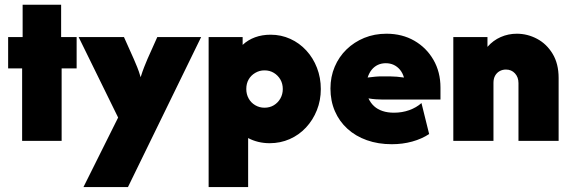

<svg xmlns="http://www.w3.org/2000/svg" viewBox="-20 -587 2379 800"><path d="M72.2 0V-302.1H13.9V-432.6H74.3V-567.4H234.7V-432.6H299.3V-302.1H236.8V0Z M327.8 192.4 472.2 -97.2 307.6 -432.6H496.5L537.5 -341Q544.4 -325 551.7 -307.3Q559 -289.6 566 -265.3Q573.6 -289.6 580.6 -307.3Q587.5 -325 594.4 -341L635.4 -432.6H818.1L513.2 192.4Z M849.3 192.4V-432.6H991V-400Q1013.2 -420.8 1042.7 -431.6Q1072.2 -442.4 1107.6 -442.4Q1151.4 -442.4 1189.6 -425Q1227.8 -407.6 1256.2 -376.7Q1284.7 -345.8 1300.7 -304.5Q1316.7 -263.2 1316.7 -216Q1316.7 -168.8 1300.3 -127.8Q1284 -86.8 1254.9 -55.6Q1225.7 -24.3 1186.8 -7.3Q1147.9 9.7 1103.5 9.7Q1079.2 9.7 1056.2 4.2Q1033.3 -1.4 1013.9 -11.8V192.4ZM1081.9 -138.2Q1104.2 -138.2 1121.2 -148.6Q1138.2 -159 1148.3 -176.7Q1158.3 -194.4 1158.3 -216Q1158.3 -238.2 1148.3 -255.6Q1138.2 -272.9 1121.2 -283.3Q1104.2 -293.8 1081.9 -293.8Q1061.1 -293.8 1043.4 -283.3Q1025.7 -272.9 1016 -255.9Q1006.2 -238.9 1006.2 -216Q1006.2 -194.4 1016 -176.7Q1025.7 -159 1043.4 -148.6Q1061.1 -138.2 1081.9 -138.2Z M1612.5 13.9Q1555.6 13.9 1508.7 -2.8Q1461.8 -19.4 1427.8 -50.3Q1393.7 -81.2 1375.3 -124Q1356.9 -166.7 1356.9 -218.1Q1356.9 -267.4 1374.7 -309Q1392.4 -350.7 1424 -381.2Q1455.6 -411.8 1497.9 -429.2Q1540.3 -446.5 1590.3 -446.5Q1655.6 -446.5 1706.2 -417.4Q1756.9 -388.2 1786.1 -337.5Q1815.3 -286.8 1815.3 -222.2V-172.2H1574.3Q1561.1 -172.2 1546.2 -173.3Q1531.2 -174.3 1515.3 -177.1Q1524.3 -157.6 1538.9 -144.4Q1553.5 -131.2 1574.3 -124.3Q1595.1 -117.4 1621.5 -117.4Q1655.6 -117.4 1685.4 -128.1Q1715.3 -138.9 1736.1 -157.6L1768.1 -28.5Q1737.5 -8.3 1697.6 2.8Q1657.6 13.9 1612.5 13.9ZM1511.8 -263.9Q1527.1 -266 1542.4 -267.4Q1557.6 -268.8 1570.1 -268.8H1603.5Q1616.7 -268.8 1633.3 -267.4Q1650 -266 1663.2 -263.9Q1657.6 -283.3 1646.5 -296.5Q1635.4 -309.7 1620.5 -316.7Q1605.6 -323.6 1587.5 -323.6Q1569.4 -323.6 1554.5 -316.7Q1539.6 -309.7 1528.8 -296.5Q1518.1 -283.3 1511.8 -263.9Z M1868.8 0V-432.6H2011.1V-391.7Q2034.7 -418.8 2066.3 -432.6Q2097.9 -446.5 2133.3 -446.5Q2177.8 -446.5 2217.7 -425.3Q2257.6 -404.2 2282.6 -362.8Q2307.6 -321.5 2307.6 -261.8V0H2140.3V-241Q2140.3 -265.3 2125.7 -281.2Q2111.1 -297.2 2088.2 -297.2Q2073.6 -297.2 2061.8 -290.6Q2050 -284 2043.1 -271.9Q2036.1 -259.7 2036.1 -241.7V0Z"/></svg>

Font: Afacad Flux Black
Style: Regular
Weight: 900
Designer: Kristian Moeller
Foundry: Dicotype
Version: Version 1.100